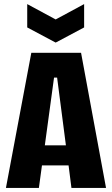

<svg xmlns="http://www.w3.org/2000/svg" viewBox="-20 -918 547 938"><path d="M113 -898V-784L252 -710L391 -784V-898L252 -823ZM9 0H170L185 -110H315L329 0H498L376 -660H133ZM244 -539H259L302 -208H199Z"/></svg>

Font: Bricolage Grotesque 10pt Condensed ExtraBold
Style: Regular
Weight: 800
Width: 3
Designer: Mathieu Triay
Foundry: Atelier Triay
Version: Version 1.000;gftools[0.9.29]